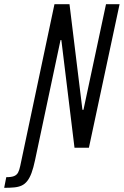

<svg xmlns="http://www.w3.org/2000/svg" viewBox="-111 -708 593 920"><path d="M-91 192 -81 141Q-56 141 -43 135.5Q-30 130 -24 118Q-18 106 -14 87L150 -688H222L284 -182H289L397 -688H462L315 0H246L183 -516H179L57 59Q49 97 40 121Q31 145 19.5 159.5Q8 174 -7 181Q-22 188 -43 190Q-64 192 -91 192Z"/></svg>

Font: Saira ExtraCondensed
Style: Italic
Weight: 400
Width: 2
Italic angle: -12°
Designer: Hector Gatti with collaboration of the Omnibus-Type team
Foundry: Omnibus-Type
Version: Version 1.101